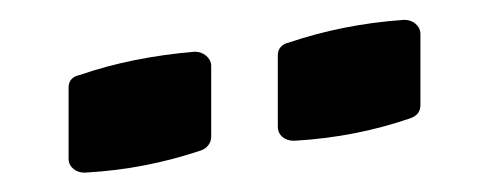

<svg xmlns="http://www.w3.org/2000/svg" viewBox="-20 -775 490 194"><path d="M260.7 -647C260.7 -637.7 268.6 -632.8 276.4 -632.8H277.8C320.3 -635.3 358.4 -643.1 394 -655.3C401.4 -657.7 404.8 -662.1 404.8 -668.9V-740.7C404.8 -749 397 -754.9 389.2 -754.9H387.7C346.2 -752 307.6 -744.1 271.5 -731.9C264.2 -730 260.7 -725.6 260.7 -718.8ZM49.3 -614.7C49.3 -605.5 57.6 -600.6 64.9 -600.6H66.4C108.9 -603 146.5 -610.8 183.1 -623C189 -625 193.4 -630.4 193.4 -636.7V-708.5C193.4 -716.3 185.5 -722.7 177.7 -722.7H176.3C134.8 -719.2 95.7 -711.4 60.5 -699.2C53.2 -697.8 49.3 -693.4 49.3 -686.5Z"/></svg>

Font: QTS-Omar 
Style: Regular
Weight: 400
Designer: Mohammed Abd El khaliq
Foundry: QafType Studio
Version: Version 1.001